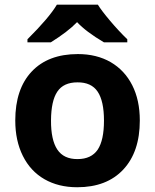

<svg xmlns="http://www.w3.org/2000/svg" viewBox="-20 -786 659 816"><path d="M309.1 -436Q250 -436 223.6 -396.5Q197.3 -357.4 196.8 -274.4Q196.3 -191.4 223.6 -150.4Q251 -109.4 309.6 -109.9Q368.2 -109.9 395.5 -150.4Q421.9 -190.4 421.9 -273.4Q421.9 -356.4 395 -396.5Q368.2 -436.5 309.1 -436ZM311 -556.2Q390.6 -556.2 450.2 -522Q509.8 -487.3 542 -423.8Q574.2 -360.4 574.2 -273.9Q574.2 -140.6 503.9 -65.4Q433.6 9.8 308.1 9.8Q228.5 9.8 168.9 -24.4Q109.4 -58.6 77.1 -123.5Q44.9 -188 44.9 -273.9Q44.9 -407.7 114.7 -481.9Q184.6 -556.2 311 -556.2ZM521 -606H421.9Q345.7 -650.9 307.6 -691.9Q268.6 -651.4 195.8 -606H96.7V-619.1Q189 -710.9 221.7 -766.1H396Q411.1 -741.2 448.2 -697.3Q485.4 -653.3 521 -619.1Z"/></svg>

Font: OpenSansHebrew-Bold
Style: Bold
Weight: 700
Foundry: Ascender Corporation, Yanek Iontef
Version: Version 2.001;PS 002.001;hotconv 1.0.70;makeotf.lib2.5.58329